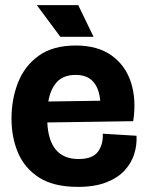

<svg xmlns="http://www.w3.org/2000/svg" viewBox="-20 -717 573 751"><path d="M285 14Q190 14 133 -22.5Q76 -59 50.5 -119.5Q25 -180 25 -253Q25 -329 50.5 -394Q76 -459 131.5 -499Q187 -539 276 -539Q362 -539 416.5 -500Q471 -461 492.5 -394Q514 -327 501 -243L165 -238Q172 -95 287 -95Q342 -95 363 -123.5Q384 -152 382 -194L514 -186Q516 -151 505.5 -116Q495 -81 468.5 -51.5Q442 -22 396.5 -4Q351 14 285 14ZM276 -424Q228 -424 202.5 -396Q177 -368 169 -320L372 -323Q368 -371 344.5 -397.5Q321 -424 276 -424ZM216 -573 124 -697H286L346 -573Z"/></svg>

Font: Bricolage Grotesque 96pt Bricolage Grotesque 48pt Regular
Style: Bold
Weight: 700
Designer: Mathieu Triay
Foundry: Atelier Triay
Version: Version 1.001; ttfautohint (v1.8.4.7-5d5b);gftools[0.9.33.de